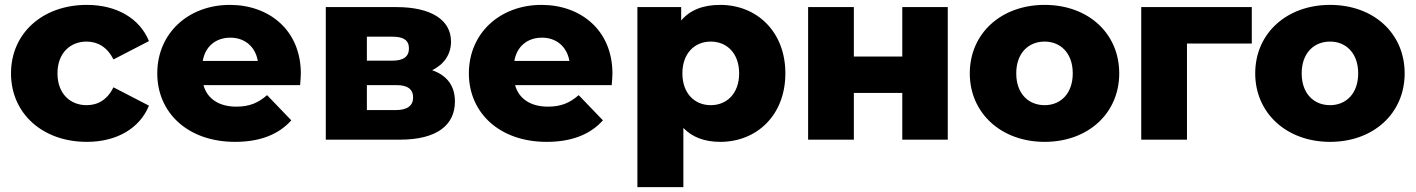

<svg xmlns="http://www.w3.org/2000/svg" viewBox="-20 -571 5788 785"><path d="M335 9C457 9 551 -46 589 -139L444 -214C418 -162 379 -141 334 -141C268 -141 215 -187 215 -271C215 -355 268 -401 334 -401C379 -401 418 -379 444 -328L589 -403C551 -496 457 -551 335 -551C154 -551 25 -435 25 -271C25 -107 154 9 335 9Z M809 -322C819 -381 862 -417 922 -417C981 -417 1024 -380 1034 -322ZM941 9C1043 9 1119 -21 1171 -79L1072 -182C1035 -150 1000 -135 946 -135C876 -135 827 -167 812 -223H1207C1208 -238 1210 -256 1210 -270C1210 -448 1080 -551 920 -551C750 -551 623 -435 623 -271C623 -110 748 9 941 9Z M1585 -421C1630 -421 1652 -406 1652 -373C1652 -340 1630 -323 1585 -323H1480V-421ZM1601 -223C1647 -223 1669 -206 1669 -172C1669 -139 1645 -121 1599 -121H1480V-223ZM1615 0C1767 0 1840 -60 1840 -156C1840 -219 1809 -262 1747 -284C1796 -308 1824 -349 1824 -401C1824 -490 1742 -542 1601 -542H1312V0Z M2083 -322C2093 -381 2136 -417 2196 -417C2255 -417 2298 -380 2308 -322ZM2215 9C2317 9 2393 -21 2445 -79L2346 -182C2309 -150 2274 -135 2220 -135C2150 -135 2101 -167 2086 -223H2481C2482 -238 2484 -256 2484 -270C2484 -448 2354 -551 2194 -551C2024 -551 1897 -435 1897 -271C1897 -110 2022 9 2215 9Z M2886 -141C2821 -141 2770 -188 2770 -271C2770 -354 2821 -401 2886 -401C2951 -401 3002 -354 3002 -271C3002 -188 2951 -141 2886 -141ZM2774 -48C2810 -10 2861 9 2925 9C3073 9 3191 -99 3191 -271C3191 -443 3073 -551 2925 -551C2854 -551 2801 -530 2765 -487V-542H2586V194H2774Z M3471 0V-191H3669V0H3855V-542H3669V-340H3471V-542H3284V0Z M4251 9C4429 9 4556 -108 4556 -271C4556 -435 4429 -551 4251 -551C4074 -551 3945 -435 3945 -271C3945 -108 4074 9 4251 9ZM4251 -141C4185 -141 4135 -188 4135 -271C4135 -354 4185 -401 4251 -401C4316 -401 4366 -354 4366 -271C4366 -188 4316 -141 4251 -141Z M4833 -393H5098V-542H4646V0H4833Z M5418 9C5596 9 5723 -108 5723 -271C5723 -435 5596 -551 5418 -551C5241 -551 5112 -435 5112 -271C5112 -108 5241 9 5418 9ZM5418 -141C5352 -141 5302 -188 5302 -271C5302 -354 5352 -401 5418 -401C5483 -401 5533 -354 5533 -271C5533 -188 5483 -141 5418 -141Z"/></svg>

Font: Montserrat-Alt1 ExtBd
Style: Regular
Weight: 800
Designer: Differentunic
Foundry: Differentunic
Version: Version 7.222